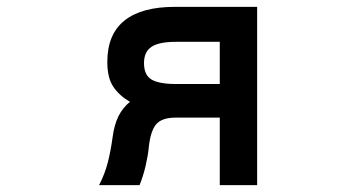

<svg xmlns="http://www.w3.org/2000/svg" viewBox="-20 -498 1040 560"><path d="M621 -253V-376H493Q444 -376 422 -361.5Q400 -347 400 -314Q400 -279 422 -266Q444 -253 493 -253ZM730 42H621V-155H493Q452 -155 435.5 -135.5Q419 -116 414 -69Q412 -46 405 -15.5Q398 15 387 42H269Q286 9 294.5 -24.5Q303 -58 308 -95Q313 -134 325.5 -159Q338 -184 359 -201Q328 -219 310.5 -245Q293 -271 293 -317Q293 -398 343 -438Q393 -478 490 -478H730Z"/></svg>

Font: NanumGothicCoding
Style: Bold
Weight: 700
Monospace: yes
Designer: Kwon Bruce; Nicolas Noh; Sung-woo Choi; Go-un Cha; Soo-hyun Park;
Foundry: NHN Corporation
Version: Version 2.000;PS 1;hotconv 1.0.49;makeotf.lib2.0.14853